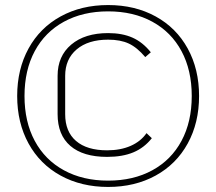

<svg xmlns="http://www.w3.org/2000/svg" viewBox="-20 -730 856 760"><path d="M48 -350Q48 -456 93 -538Q138 -620 220 -665Q302 -710 408 -710Q514 -710 596 -665Q678 -620 723 -538Q768 -456 768 -350Q768 -244 723 -162Q678 -80 596 -35Q514 10 408 10Q302 10 220 -35Q138 -80 93 -162Q48 -244 48 -350ZM739 -350Q739 -452 698.5 -527.5Q658 -603 583 -644Q508 -685 408 -685Q308 -685 233 -644Q158 -603 117.5 -527.5Q77 -452 77 -350Q77 -248 117.5 -172.5Q158 -97 233 -56Q308 -15 408 -15Q508 -15 583 -56Q658 -97 698.5 -172.5Q739 -248 739 -350ZM208 -278V-430Q208 -508 262 -553.5Q316 -599 408 -599Q464 -599 504.5 -581Q545 -563 577 -523L555 -504Q523 -542 490 -557.5Q457 -573 408 -573Q329 -573 283.5 -534.5Q238 -496 238 -430V-278Q238 -209 281 -172Q324 -135 404 -135Q457 -135 497 -152.5Q537 -170 560 -203L581 -183Q551 -145 508 -127Q465 -109 404 -109Q309 -109 258.5 -152.5Q208 -196 208 -278Z"/></svg>

Font: KoHo ExtraLight
Style: Regular
Weight: 275
Version: Version 1.000; ttfautohint (v1.6)